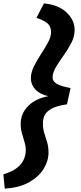

<svg xmlns="http://www.w3.org/2000/svg" viewBox="-110 -832 479 1132"><path d="M-90 196Q-35 179 -7 155.5Q21 132 31.5 105.5Q42 79 42 54Q42 30 34.5 5.5Q27 -19 19.5 -45.5Q12 -72 12 -101Q12 -162 55.5 -206.5Q99 -251 175 -265Q125 -276 98.5 -304.5Q72 -333 72 -371Q72 -404 90 -440.5Q108 -477 131.5 -512.5Q155 -548 173 -581.5Q191 -615 191 -642Q191 -674 172.5 -692Q154 -710 105 -727L149 -812Q234 -804 282 -759Q330 -714 330 -655Q330 -617 310.5 -579Q291 -541 265 -505Q239 -469 219.5 -436Q200 -403 200 -375Q200 -354 222.5 -339Q245 -324 306 -313L285 -217Q223 -208 192.5 -190.5Q162 -173 152.5 -151Q143 -129 143 -106Q143 -73 151 -47Q159 -21 167.5 5.5Q176 32 176 68Q176 117 147 164Q118 211 60.5 243Q3 275 -82 280Z"/></svg>

Font: Radio Canada
Style: Bold Italic
Weight: 700
Italic angle: -12°
Designer: Charles Daoud, Etienne Aubert Bonn, Alexandre Saumier Demers, Jacques Le Bailly
Foundry: Radio-Canada
Version: Version 2.104; ttfautohint (v1.8.4.7-5d5b);gftools[0.9.28.de